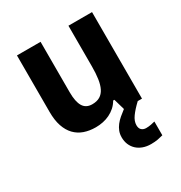

<svg xmlns="http://www.w3.org/2000/svg" viewBox="-182 -677 991 1049"><g transform="rotate(-30 313.5 -153.0)"><path d="M435.1 0 415 -69.8H407.2Q395 -48.8 378.2 -33.9Q361.3 -19 341.3 -9.3Q321.3 0.5 298.8 5.1Q276.4 9.8 252.9 9.8Q212.9 9.8 180.2 -1.7Q147.5 -13.2 124 -37.6Q100.6 -62 87.9 -99.6Q75.2 -137.2 75.2 -189.9V-545.9H224.1V-227.1Q224.1 -168 241.9 -138.4Q259.8 -108.9 298.8 -108.9Q328.1 -108.9 347.7 -120.6Q367.2 -132.3 378.7 -155.3Q390.1 -178.2 395 -211.9Q399.9 -245.6 399.9 -289.1V-545.9H548.8V0ZM449.7 110.8Q449.7 131.3 460.7 141.1Q471.7 150.9 488.8 150.9Q504.4 150.9 519.8 147.9Q535.2 145 544.9 142.1V229Q529.3 233.4 511.2 236.8Q493.2 240.2 468.8 240.2Q440.4 240.2 418 231.9Q395.5 223.6 379.6 208.7Q363.8 193.8 355.2 173.3Q346.7 152.8 346.7 127.9Q346.7 106.9 353.5 89.4Q360.4 71.8 372.3 56.4Q384.3 41 400.4 27.3Q416.5 13.7 434.6 0H522Q487.8 32.2 468.8 58.8Q449.7 85.4 449.7 110.8Z"/></g></svg>

Font: Droid Sans
Style: Bold
Weight: 700
Foundry: Ascender Corporation
Version: Version 1.00 build 112